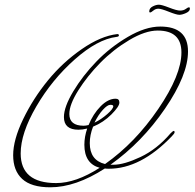

<svg xmlns="http://www.w3.org/2000/svg" viewBox="-20 -768 828 817"><path d="M788 -731Q788 -720 771.5 -712.5Q755 -705 743 -705Q731 -705 698.5 -718Q666 -731 654 -731Q642 -731 632.5 -723Q623 -715 619 -715Q615 -715 615 -719Q615 -733 629.5 -740.5Q644 -748 656 -748Q668 -748 700 -735.5Q732 -723 746.5 -723Q761 -723 770.5 -730Q780 -737 784 -737Q788 -737 788 -731ZM462 -316Q462 -322 449.5 -322Q437 -322 417.5 -300.5Q398 -279 382 -246Q411 -260 436.5 -282.5Q462 -305 462 -316ZM752 -545Q752 -638 651 -638Q598 -638 530 -597.5Q462 -557 407 -501Q352 -445 313.5 -384Q275 -323 275 -283Q275 -233 336 -233Q345 -233 357 -236Q376 -283 408 -315.5Q440 -348 472 -348Q488 -348 488 -331.5Q488 -315 454 -281Q420 -247 376 -229Q362 -193 362 -159Q362 -86 427 -70Q555 -160 653.5 -304.5Q752 -449 752 -545ZM706 -201Q716 -211 719.5 -211Q723 -211 723 -205.5Q723 -200 711 -188Q579 -50 443 -50Q431 -50 426 -51Q302 29 194 29Q113 29 74.5 -6.5Q36 -42 36 -107.5Q36 -173 78.5 -261Q121 -349 184 -426Q247 -503 328 -559Q409 -615 479 -623Q486 -623 486 -617.5Q486 -612 476 -611Q395 -601 298 -515Q201 -429 134.5 -315Q68 -201 68 -115Q68 11 219 11Q303 11 404 -54Q339 -72 339 -152Q339 -186 351 -221Q331 -216 314 -216Q252 -216 252 -270Q252 -313 292 -379.5Q332 -446 390.5 -506.5Q449 -567 524 -611Q599 -655 662 -655Q780 -655 780 -549Q780 -449 682 -305.5Q584 -162 450 -67H463Q508 -67 578 -100Q648 -133 706 -201Z"/></svg>

Font: Miss Fajardose
Style: Regular
Weight: 400
Version: Version 1.000